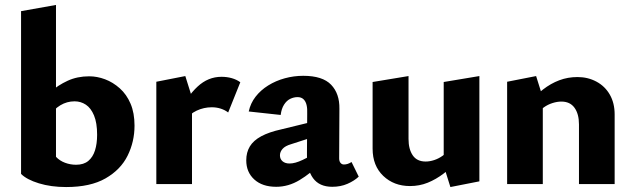

<svg xmlns="http://www.w3.org/2000/svg" viewBox="-20 -743 2557 775"><path d="M247 12Q186 12 137 -3Q88 -18 65 -41L206 -110Q221 -94 242.5 -86Q264 -78 287 -78Q318 -78 336.5 -93.5Q355 -109 363.5 -136Q372 -163 372 -199Q372 -247 359.5 -277Q347 -307 326.5 -320.5Q306 -334 281 -334Q250 -334 223.5 -318Q197 -302 177 -272L131 -315Q153 -345 183.5 -372Q214 -399 253 -417Q292 -435 340 -435Q372 -435 404 -423Q436 -411 463.5 -386.5Q491 -362 507 -324.5Q523 -287 523 -236Q523 -171 495 -114.5Q467 -58 406 -23Q345 12 247 12ZM65 -41V-698L206 -723V-110Z M611 0V-413L728 -436L755 -350V0ZM726 -255 702 -286Q735 -354 777.5 -393.5Q820 -433 874 -433Q896 -433 915.5 -427.5Q935 -422 950 -411L901 -289Q888 -299 871 -304.5Q854 -310 835 -310Q803 -310 774 -296.5Q745 -283 726 -255Z M1321 11Q1269 11 1243.5 -24Q1218 -59 1219 -123L1220 -283Q1221 -304 1217.5 -319Q1214 -334 1205 -342.5Q1196 -351 1181 -351Q1166 -351 1151.5 -344Q1137 -337 1126.5 -320.5Q1116 -304 1113 -279L984 -293Q991 -326 1011.5 -352.5Q1032 -379 1062.5 -398Q1093 -417 1129.5 -427Q1166 -437 1204 -437Q1282 -437 1316.5 -401Q1351 -365 1350 -304L1349 -104Q1349 -92 1354.5 -85.5Q1360 -79 1368 -79Q1376 -79 1383.5 -81.5Q1391 -84 1399 -89L1428 -30Q1410 -13 1382.5 -1Q1355 11 1321 11ZM1095 11Q1039 11 1006.5 -18.5Q974 -48 974 -96Q974 -128 988.5 -152Q1003 -176 1034.5 -193Q1066 -210 1116 -221L1280 -261L1285 -203L1155 -161Q1131 -154 1120.5 -142Q1110 -130 1110 -116Q1110 -101 1120.5 -92Q1131 -83 1149 -83Q1171 -83 1201.5 -97.5Q1232 -112 1269 -132L1278 -87Q1234 -43 1189 -16Q1144 11 1095 11Z M1635 8Q1570 8 1527 -33Q1484 -74 1484 -143V-412L1629 -436V-182Q1629 -141 1646 -116Q1663 -91 1698 -91Q1715 -91 1733 -97Q1751 -103 1767 -114.5Q1783 -126 1794 -142L1831 -101Q1803 -67 1771.5 -43Q1740 -19 1706.5 -5.5Q1673 8 1635 8ZM1798 12 1771 -74V-412L1915 -436V-11Z M2317 0V-241Q2317 -283 2299 -308Q2281 -333 2246 -333Q2229 -333 2210 -327Q2191 -321 2175 -309.5Q2159 -298 2149 -281L2111 -322Q2140 -357 2171.5 -381.5Q2203 -406 2237.5 -419Q2272 -432 2311 -432Q2353 -432 2387.5 -413.5Q2422 -395 2441.5 -361Q2461 -327 2461 -281V0ZM2027 0V-413L2144 -436L2171 -350V0Z"/></svg>

Font: Ysabeau ExtraBold
Style: Regular
Weight: 800
Designer: Christian Thalmann (Catharsis Fonts)
Version: Version 2.002